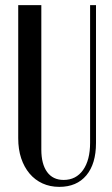

<svg xmlns="http://www.w3.org/2000/svg" viewBox="-20 -719 437 748"><path d="M141 -699V-136Q141 -80 163.5 -49Q186 -18 228 -18Q276 -18 303.5 -56.5Q331 -95 331 -163V-699H354V-162Q354 -81 316.5 -36Q279 9 211 9Q175 9 145.5 -4.5Q116 -18 95 -43Q74 -68 62.5 -102.5Q51 -137 51 -180V-699Z"/></svg>

Font: Moniqa SemBd Heading
Style: Regular
Weight: 600
Designer: Rajesh Rajput
Foundry: Rajesh Rajput
Version: Version 1.000